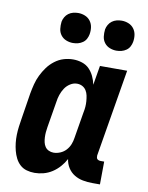

<svg xmlns="http://www.w3.org/2000/svg" viewBox="-84 -800 668 869"><g transform="rotate(10 250.0 -365.5)"><path d="M135 8Q116 8 98.5 3Q81 -2 68 -14Q55 -26 47 -42Q39 -58 34.5 -75.5Q30 -93 28 -111Q26 -129 26.5 -148Q27 -167 29.5 -186Q32 -205 35 -223L54 -343Q58 -365 63.5 -386.5Q69 -408 79 -428.5Q89 -449 102.5 -467.5Q116 -486 135 -500.5Q154 -515 175.5 -521.5Q197 -528 219 -528Q240 -528 260 -521.5Q280 -515 293.5 -501Q307 -487 315.5 -469Q324 -451 328 -431L343 -520H468L401 -119Q401 -114 401.5 -110Q402 -106 404.5 -103Q407 -100 411.5 -98.5Q416 -97 420 -97H437L436 8H402Q379 8 357.5 4Q336 0 318 -11Q300 -22 288.5 -40Q277 -58 274 -80Q264 -61 249 -44Q234 -27 215.5 -15Q197 -3 176 2.5Q155 8 135 8ZM204 -97Q219 -97 234.5 -103.5Q250 -110 261 -122Q272 -134 278 -149Q284 -164 286 -179L306 -299Q309 -313 310 -326Q311 -339 310 -352Q309 -365 306.5 -377.5Q304 -390 297.5 -400.5Q291 -411 280 -417Q269 -423 255 -423Q239 -423 224 -413.5Q209 -404 199.5 -389.5Q190 -375 184.5 -358.5Q179 -342 177 -326L157 -206Q155 -194 154 -182.5Q153 -171 153.5 -159Q154 -147 156.5 -136Q159 -125 165 -116Q171 -107 181.5 -102Q192 -97 204 -97ZM404 -601Q388 -601 373 -607Q358 -613 348.5 -625.5Q339 -638 337 -654Q335 -670 337 -687Q339 -698 345 -708.5Q351 -719 360.5 -726Q370 -733 381.5 -736Q393 -739 405 -739Q421 -739 436 -733Q451 -727 460.5 -714.5Q470 -702 472.5 -686Q475 -670 472 -653Q470 -642 464.5 -631.5Q459 -621 449 -614Q439 -607 427.5 -604Q416 -601 404 -601ZM204 -601Q188 -601 173 -607Q158 -613 148.5 -625.5Q139 -638 137 -654Q135 -670 137 -687Q139 -698 145 -708.5Q151 -719 160.5 -726Q170 -733 181.5 -736Q193 -739 205 -739Q221 -739 236 -733Q251 -727 260.5 -714.5Q270 -702 272.5 -686Q275 -670 272 -653Q270 -642 264.5 -631.5Q259 -621 249 -614Q239 -607 227.5 -604Q216 -601 204 -601Z"/></g></svg>

Font: Iosevka Curly Slab Extrabold
Style: Italic
Weight: 800
Italic angle: -9°
Monospace: yes
Designer: Belleve Invis
Foundry: Belleve Invis
Version: Version 22.1.2; ttfautohint (v1.8.4)